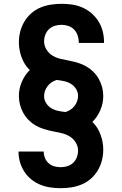

<svg xmlns="http://www.w3.org/2000/svg" viewBox="-20 -843 640 1006"><path d="M298 143Q271 143 243.5 139Q216 135 190.5 124.5Q165 114 143.5 96.5Q122 79 107 55.5Q92 32 84.5 5.5Q77 -21 77 -49Q77 -49 77 -49Q77 -49 77 -49H209Q209 -49 209 -49Q209 -49 209 -49Q209 -32 215.5 -15.5Q222 1 235 12.5Q248 24 264.5 28.5Q281 33 298 33Q316 33 333.5 27.5Q351 22 363.5 10Q376 -2 382.5 -19Q389 -36 389 -54Q389 -77 376 -97.5Q363 -118 343 -129.5Q323 -141 300 -146Q277 -151 254.5 -155.5Q232 -160 209.5 -167Q187 -174 167 -185.5Q147 -197 130.5 -213.5Q114 -230 102.5 -250.5Q91 -271 85 -293.5Q79 -316 79 -340Q79 -378 94 -413.5Q109 -449 136 -476Q121 -490 110.5 -507Q100 -524 93 -543Q86 -562 82.5 -581.5Q79 -601 79 -621Q79 -650 86 -677.5Q93 -705 107.5 -729.5Q122 -754 143.5 -773Q165 -792 191 -803Q217 -814 245.5 -818.5Q274 -823 302 -823Q330 -823 358 -819Q386 -815 412 -803.5Q438 -792 459.5 -773.5Q481 -755 496 -731Q511 -707 518 -679.5Q525 -652 525 -624Q525 -623 525 -621.5Q525 -620 525 -618H393Q393 -619 393 -619.5Q393 -620 393 -621Q393 -639 387 -657Q381 -675 368.5 -688Q356 -701 338 -707Q320 -713 302 -713Q284 -713 266.5 -707.5Q249 -702 236.5 -690Q224 -678 217.5 -661Q211 -644 211 -626Q211 -603 224 -582.5Q237 -562 257 -550.5Q277 -539 300 -534Q323 -529 345.5 -524.5Q368 -520 390.5 -513Q413 -506 433 -494.5Q453 -483 469.5 -466.5Q486 -450 497.5 -429.5Q509 -409 515 -386.5Q521 -364 521 -340Q521 -302 506 -266.5Q491 -231 464 -204Q479 -190 489.5 -173Q500 -156 507 -137Q514 -118 517.5 -98.5Q521 -79 521 -59Q521 -30 514 -2.5Q507 25 492.5 49.5Q478 74 456.5 93Q435 112 409 123Q383 134 355 138.5Q327 143 298 143ZM323 -256Q337 -260 349 -268Q361 -276 370 -287.5Q379 -299 384 -312.5Q389 -326 389 -341Q389 -360 378.5 -377Q368 -394 351 -404Q334 -414 315 -418Q296 -422 277 -424Q263 -420 251 -412Q239 -404 230 -392.5Q221 -381 216 -367.5Q211 -354 211 -339Q211 -320 221.5 -303Q232 -286 249 -276Q266 -266 285 -262Q304 -258 323 -256Z"/></svg>

Font: Iosevka Curly XBdEx
Style: Regular
Weight: 800
Width: 7
Monospace: yes
Designer: Belleve Invis
Foundry: Belleve Invis
Version: Version 11.1.0; ttfautohint (v1.8.3)